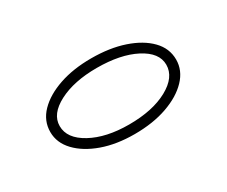

<svg xmlns="http://www.w3.org/2000/svg" viewBox="-48 -831 490 415"><g transform="rotate(-30 197.0 -623.5)"><path d="M196 -718Q242 -718 277.5 -706Q313 -694 333.5 -673Q354 -652 354 -624Q354 -597 333.5 -575.5Q313 -554 277.5 -541.5Q242 -529 196 -529Q151 -529 116 -541.5Q81 -554 60.5 -575.5Q40 -597 40 -624Q40 -652 60.5 -673Q81 -694 116 -706Q151 -718 196 -718ZM196 -694Q139 -694 101.5 -674.5Q64 -655 64 -625Q64 -594 101.5 -573.5Q139 -553 196 -553Q255 -553 292.5 -573.5Q330 -594 330 -625Q330 -655 292.5 -674.5Q255 -694 196 -694Z"/></g></svg>

Font: Kalnia SemiExpanded Medium
Style: Regular
Weight: 500
Width: 6
Designer: Frida Medrano
Foundry: Frida Medrano
Version: Version 1.105